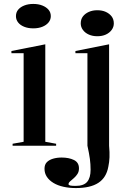

<svg xmlns="http://www.w3.org/2000/svg" viewBox="-20 -740 668 975"><path d="M149 -596Q123 -596 103 -604Q83 -612 72 -626Q61 -640 61 -658Q61 -677 72 -690.5Q83 -704 103 -712Q123 -720 149 -720Q175 -720 195 -712Q215 -704 226.5 -690.5Q238 -677 238 -658Q238 -640 226.5 -626Q215 -612 195 -604Q175 -596 149 -596ZM44 0V-10L100 -20V-470H38V-481L210 -515V-20L265 -10V0ZM474 -556Q450 -556 431 -564.5Q412 -573 401 -588Q390 -603 390 -621Q390 -642 401 -656.5Q412 -671 431 -679.5Q450 -688 474 -688Q499 -688 517.5 -679.5Q536 -671 547 -656.5Q558 -642 558 -621Q558 -603 547 -588Q536 -573 517.5 -564.5Q499 -556 474 -556ZM365 215Q332 215 302.5 208.5Q273 202 251.5 189Q230 176 218 158Q206 140 206 117Q206 96 217.5 84Q229 72 249 66Q269 60 293 60Q330 60 355.5 72.5Q381 85 381 115Q381 132 373 144Q365 156 354.5 165Q344 174 336 181Q328 188 328 195Q328 200 336 202Q344 204 364 204Q405 204 422.5 183.5Q440 163 440 122Q440 94 436.5 67.5Q433 41 424 0V-470H363V-481L534 -515V0Q537 34 536 59Q535 84 530 107Q520 162 479.5 188.5Q439 215 365 215Z"/></svg>

Font: Kalnia
Style: Regular
Weight: 400
Designer: Frida Medrano
Foundry: Frida Medrano
Version: Version 1.105